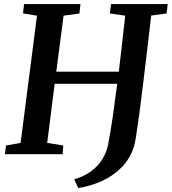

<svg xmlns="http://www.w3.org/2000/svg" viewBox="-20 -763 850 950"><path d="M367 167.5 347.5 124.5Q397 109.5 431.5 83.8Q466 58 486.2 25Q506.5 -8 514 -43.5Q527 -109.5 538.2 -187.5Q549.5 -265.5 560 -348.5H250.5L213.5 -56L293 -43L290 0H4.5L9.5 -43L82 -56L163 -685.5L94 -696.5L99 -743H378L373 -696.5L294.5 -685.5L258.5 -408.5H568Q576.5 -478.5 584.2 -548.8Q592 -619 599.5 -685.5L523.5 -696.5L529.5 -743H809.5L804.5 -696.5L728 -686Q718 -596.5 707.5 -509.2Q697 -422 687.5 -343.5Q678 -265 669.5 -201.2Q661 -137.5 654.2 -95.2Q647.5 -53 643 -38Q623 23.5 581 65.8Q539 108 483.5 133Q428 158 367 167.5Z"/></svg>

Font: Merriweather 24pt SemiBold
Style: Italic
Weight: 600
Italic angle: -7.8°
Version: Version 2.101